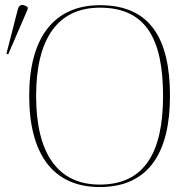

<svg xmlns="http://www.w3.org/2000/svg" viewBox="-20 -746 766 776"><path d="M13 -526 92 -709V-717C75 -729 58 -732 52 -708L6 -529ZM383 10C585 10 667 -135 667 -358C667 -590 587 -725 384 -725C197 -725 98 -592 98 -359C98 -125 193 10 383 10ZM383 0C212 0 126 -128 126 -358C126 -588 212 -715 384 -715C570 -715 639 -588 639 -358C639 -130 564 0 383 0Z"/></svg>

Font: Noto Serif Display Thin
Style: Regular
Weight: 100
Designer: Monotype Design Team
Foundry: Monotype Imaging Inc.
Version: Version 2.009